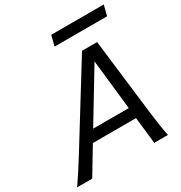

<svg xmlns="http://www.w3.org/2000/svg" viewBox="-210 -1016 1091 1158"><g transform="rotate(-30 335.5 -437.5)"><path d="M506.8 -184.1H206.1L95.2 0H-9.8Q38.1 -68.8 100.6 -169.9L427.7 -698.7H532.7L596.2 -169.9Q608.4 -69.3 622.6 0H527.3ZM251 -258.3H499L460.9 -605.5ZM314.9 -875H680.7L662.6 -803.2H296.9Z"/></g></svg>

Font: Lesson One
Style: Italic
Weight: 400
Italic angle: -14°
Designer: But Ko, Victor Gaultney, Annie Olsen, Julie Remington, Don Collingsworth, Eric Hays, Becca Hirsbrunner
Version: Version 1.100